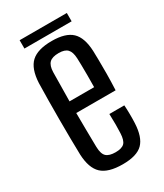

<svg xmlns="http://www.w3.org/2000/svg" viewBox="-175 -750 708 828"><g transform="rotate(-30 179.0 -336.0)"><path d="M184.5 7Q112.5 7 80.5 -23Q48.5 -53 45.5 -121.5Q44.5 -159 44 -204.5Q43.5 -250 43.5 -298.5Q43.5 -347 44 -393Q44.5 -439 45.5 -477.5Q49 -547.5 81.2 -577.2Q113.5 -607 184 -607Q252.5 -607 283.5 -577.5Q314.5 -548 317.5 -480.5Q318 -465 318.5 -435.5Q319 -406 318.8 -367Q318.5 -328 316.5 -285H120.5Q120.5 -245 121.2 -203Q122 -161 122.5 -114.5Q123.5 -79.5 137.8 -66.5Q152 -53.5 183.5 -53.5Q214.5 -53.5 227.5 -66.5Q240.5 -79.5 242 -114.5Q243 -132 243 -156.2Q243 -180.5 242 -210H316.5Q318 -189.5 318.2 -165.2Q318.5 -141 317.5 -121.5Q314.5 -53 284.8 -23Q255 7 184.5 7ZM120.5 -343H243Q243.5 -373 243.5 -401.8Q243.5 -430.5 243 -453.5Q242.5 -476.5 242 -487.5Q240.5 -519.5 227.2 -533.2Q214 -547 184 -547Q151.5 -547 137.5 -533.2Q123.5 -519.5 122.5 -487.5Q122 -448 121.5 -412.5Q121 -377 120.5 -343ZM66 -679H301V-637.5H66Z"/></g></svg>

Font: Big Shoulders Display Thin Medium
Style: Regular
Weight: 500
Version: Version 2.002